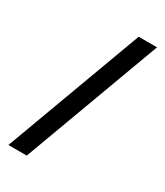

<svg xmlns="http://www.w3.org/2000/svg" viewBox="-182 -792 746 870"><g transform="rotate(30 191.5 -357.0)"><path d="M374 -717 108 3H12L278 -717Z"/></g></svg>

Font: Noto Sans Georgian SemiCondensed Medium
Style: Regular
Weight: 500
Width: 4
Designer: Monotype Design Team, Akaki Razmadze
Foundry: Google LLC
Version: Version 2.005; ttfautohint (v1.8.4.7-5d5b)